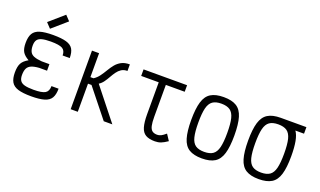

<svg xmlns="http://www.w3.org/2000/svg" viewBox="-85 -1377 3171 1903"><g transform="rotate(20 1500.0 -425.5)"><path d="M300.5 14Q213 14 162.2 -1.5Q111.5 -17 90.2 -53.8Q69 -90.5 69 -154Q69 -217 87.8 -251.2Q106.5 -285.5 155.5 -313Q106.5 -340.5 87.8 -373.2Q69 -406 69 -465Q69 -528.5 90.2 -564.8Q111.5 -601 162.2 -616.5Q213 -632 300.5 -632Q388.5 -632 439 -617.5Q489.5 -603 510.5 -568.5Q531.5 -534 531.5 -473H456.5Q456.5 -524.5 423 -543.8Q389.5 -563 300.5 -563Q241.5 -563 207.2 -554Q173 -545 158.5 -523.8Q144 -502.5 144 -465Q144 -424.5 156.5 -399.8Q169 -375 199.2 -363.2Q229.5 -351.5 281 -347.5H363V-278.5H281Q229.5 -275 199.2 -262Q169 -249 156.5 -223.2Q144 -197.5 144 -154Q144 -116.5 158.5 -94.8Q173 -73 207.2 -64Q241.5 -55 300.5 -55Q389.5 -55 423 -75.5Q456.5 -96 456.5 -150H531.5Q531.5 -88 510.5 -52.2Q489.5 -16.5 439 -1.2Q388.5 14 300.5 14ZM248 -679 198.5 -731.5 352 -865 401.5 -812.5Z M713.5 0V-618H788.5V-365.5H821.5Q855 -387.5 878.2 -419.8Q901.5 -452 921.8 -486.5Q942 -521 966.2 -550.8Q990.5 -580.5 1025.2 -599.2Q1060 -618 1113 -618V-549Q1075.5 -549 1050 -532.5Q1024.5 -516 1005.8 -489.8Q987 -463.5 970.5 -433.8Q954 -404 934.8 -377Q915.5 -350 888.5 -333L1153 0H1062.5L825.5 -296.5H788.5V0Z M1605 14Q1543.5 14 1508 -6.8Q1472.5 -27.5 1457.5 -77.2Q1442.5 -127 1442.5 -212.5V-593H1517.5V-212.5Q1517.5 -153 1525.5 -118.5Q1533.5 -84 1552.8 -69.5Q1572 -55 1605 -55Q1626 -55 1645 -64.5Q1664 -74 1694 -99.5L1736.5 -35Q1696.5 -7.5 1668.2 3.2Q1640 14 1605 14ZM1257.5 -549V-618H1716.5V-549Z M2100 14Q2014.5 14 1964.8 -16.8Q1915 -47.5 1893.8 -118.8Q1872.5 -190 1872.5 -309Q1872.5 -429 1893.8 -499.8Q1915 -570.5 1964.8 -601.2Q2014.5 -632 2100 -632Q2186 -632 2235.5 -601.2Q2285 -570.5 2306.2 -499.8Q2327.5 -429 2327.5 -309Q2327.5 -190 2306.2 -118.8Q2285 -47.5 2235.5 -16.8Q2186 14 2100 14ZM2100 -55Q2158.5 -55 2191.8 -78.2Q2225 -101.5 2238.8 -157Q2252.5 -212.5 2252.5 -309Q2252.5 -406.5 2238.8 -461.5Q2225 -516.5 2191.8 -539.8Q2158.5 -563 2100 -563Q2041.5 -563 2008.2 -539.8Q1975 -516.5 1961.2 -461.5Q1947.5 -406.5 1947.5 -309Q1947.5 -212.5 1961.2 -157Q1975 -101.5 2008.2 -78.2Q2041.5 -55 2100 -55Z M2700 14Q2614.5 14 2564.8 -16.8Q2515 -47.5 2493.8 -118.8Q2472.5 -190 2472.5 -309Q2472.5 -429 2493.8 -499.8Q2515 -570.5 2564.8 -601.2Q2614.5 -632 2700 -632Q2764.5 -632 2808.2 -616.5Q2852 -601 2878 -564.5Q2904 -528 2915.8 -465.5Q2927.5 -403 2927.5 -309Q2927.5 -190 2906.2 -118.8Q2885 -47.5 2835.5 -16.8Q2786 14 2700 14ZM2700 -55Q2758.5 -55 2791.8 -78.2Q2825 -101.5 2838.8 -157Q2852.5 -212.5 2852.5 -309Q2852.5 -406.5 2838.8 -461.5Q2825 -516.5 2791.8 -539.8Q2758.5 -563 2700 -563Q2641.5 -563 2608.2 -539.8Q2575 -516.5 2561.2 -461.5Q2547.5 -406.5 2547.5 -309Q2547.5 -212.5 2561.2 -157Q2575 -101.5 2608.2 -78.2Q2641.5 -55 2700 -55ZM2700 -563V-632H2970V-563Z"/></g></svg>

Font: Victor Mono Thin
Style: Regular
Weight: 100
Monospace: yes
Designer: Rune Bjørnerås
Version: Version 1.561;gftools[0.9.30]